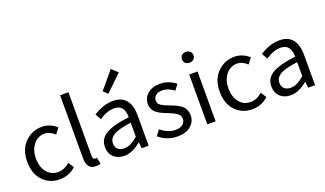

<svg xmlns="http://www.w3.org/2000/svg" viewBox="-81 -1413 3334 1967"><g transform="rotate(-20 1585.5 -429.5)"><path d="M305.7 12.7Q194.3 12.7 122.6 -63.5Q50.8 -139.6 50.8 -271.5Q50.8 -402.3 127.4 -479.5Q204.1 -556.6 313.5 -556.6Q399.4 -556.6 471.7 -493.2L424.8 -431.6Q370.1 -481.4 316.4 -481.4Q242.2 -481.4 194.3 -422.9Q146.5 -364.3 146.5 -271.5Q146.5 -177.7 192.9 -120.6Q239.3 -63.5 314.5 -63.5Q383.8 -63.5 442.4 -117.2L481.4 -55.7Q407.2 12.7 305.7 12.7Z M697.3 12.7Q600.6 12.7 600.6 -108.4V-795.9H691.4V-101.6Q691.4 -63.5 717.8 -63.5Q726.6 -63.5 736.3 -65.4L750 4.9Q729.5 12.7 697.3 12.7Z M1009.8 12.7Q939.5 12.7 895 -28.3Q850.6 -69.3 850.6 -140.6Q850.6 -228.5 930.2 -276.4Q1009.8 -324.2 1184.6 -343.8Q1184.6 -481.4 1073.2 -481.4Q996.1 -481.4 910.2 -422.9L874 -486.3Q982.4 -556.6 1087.9 -556.6Q1183.6 -556.6 1230 -497.6Q1276.4 -438.5 1276.4 -334V0H1201.2L1193.4 -65.4H1190.4Q1096.7 12.7 1009.8 12.7ZM1036.1 -59.6Q1103.5 -59.6 1184.6 -131.8V-284.2Q1051.8 -267.6 996.1 -234.9Q940.4 -202.1 940.4 -147.5Q940.4 -103.5 966.8 -81.5Q993.2 -59.6 1036.1 -59.6ZM1070.3 -640.6 1024.4 -685.5 1180.7 -872.1 1246.1 -810.5Z M1590.8 12.7Q1477.5 12.7 1387.7 -61.5L1432.6 -122.1Q1511.7 -57.6 1593.8 -57.6Q1645.5 -57.6 1672.9 -81.5Q1700.2 -105.5 1700.2 -142.6Q1700.2 -162.1 1690.4 -177.7Q1680.7 -193.4 1659.2 -206.5Q1637.7 -219.7 1622.1 -227.1Q1606.4 -234.4 1576.2 -246.1Q1541 -259.8 1517.6 -270.5Q1494.1 -281.2 1467.8 -299.8Q1441.4 -318.4 1427.7 -344.7Q1414.1 -371.1 1414.1 -403.3Q1414.1 -469.7 1464.8 -513.2Q1515.6 -556.6 1601.6 -556.6Q1692.4 -556.6 1770.5 -496.1L1726.6 -436.5Q1661.1 -485.4 1601.6 -485.4Q1552.7 -485.4 1527.8 -463.4Q1502.9 -441.4 1502.9 -407.2Q1502.9 -389.6 1510.7 -376.5Q1518.6 -363.3 1536.6 -352.1Q1554.7 -340.8 1568.4 -335Q1582 -329.1 1609.4 -318.4Q1618.2 -315.4 1622.1 -313.5Q1655.3 -300.8 1670.9 -293.9Q1686.5 -287.1 1713.4 -272Q1740.2 -256.8 1753.4 -241.7Q1766.6 -226.6 1777.3 -202.1Q1788.1 -177.7 1788.1 -148.4Q1788.1 -79.1 1735.8 -33.2Q1683.6 12.7 1590.8 12.7Z M1916 0V-543H2006.8V0ZM1899.4 -713.9Q1899.4 -741.2 1917 -757.3Q1934.6 -773.4 1961.9 -773.4Q1989.3 -773.4 2007.3 -757.3Q2025.4 -741.2 2025.4 -713.9Q2025.4 -688.5 2007.3 -671.9Q1989.3 -655.3 1961.9 -655.3Q1934.6 -655.3 1917 -671.9Q1899.4 -688.5 1899.4 -713.9Z M2404.3 12.7Q2293 12.7 2221.2 -63.5Q2149.4 -139.6 2149.4 -271.5Q2149.4 -402.3 2226.1 -479.5Q2302.7 -556.6 2412.1 -556.6Q2498 -556.6 2570.3 -493.2L2523.4 -431.6Q2468.8 -481.4 2415 -481.4Q2340.8 -481.4 2293 -422.9Q2245.1 -364.3 2245.1 -271.5Q2245.1 -177.7 2291.5 -120.6Q2337.9 -63.5 2413.1 -63.5Q2482.4 -63.5 2541 -117.2L2580.1 -55.7Q2505.9 12.7 2404.3 12.7Z M2824.2 12.7Q2753.9 12.7 2709.5 -28.3Q2665 -69.3 2665 -140.6Q2665 -228.5 2744.6 -276.4Q2824.2 -324.2 2999 -343.8Q2999 -481.4 2887.7 -481.4Q2810.5 -481.4 2724.6 -422.9L2688.5 -486.3Q2796.9 -556.6 2902.3 -556.6Q2998 -556.6 3044.4 -497.6Q3090.8 -438.5 3090.8 -334V0H3015.6L3007.8 -65.4H3004.9Q2911.1 12.7 2824.2 12.7ZM2850.6 -59.6Q2918 -59.6 2999 -131.8V-284.2Q2866.2 -267.6 2810.5 -234.9Q2754.9 -202.1 2754.9 -147.5Q2754.9 -103.5 2781.2 -81.5Q2807.6 -59.6 2850.6 -59.6Z"/></g></svg>

Font: irohakakuC Regular
Style: Regular
Weight: 400
Designer: [Source Han Sans]
Ryoko NISHIZUKA Ë•øÂ°öÊ∂ºÂ≠ê (kana & ideographs); Paul D. Hunt (Latin, Greek & Cyrillic); Wenlong ZHAN
Version: Version 1.001.20160904